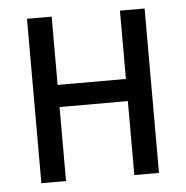

<svg xmlns="http://www.w3.org/2000/svg" viewBox="-43 -562 587 605"><g transform="rotate(-5 250.0 -260.0)"><path d="M64 0V-520H142V-304H358V-520H436V0H358V-234H142V0Z"/></g></svg>

Font: Iosevka Custom
Style: Regular
Weight: 400
Monospace: yes
Designer: Belleve Invis
Foundry: Belleve Invis
Version: Version 32.5.0; ttfautohint (v1.8.4)